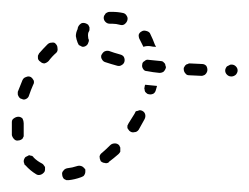

<svg xmlns="http://www.w3.org/2000/svg" viewBox="-20 -290 421 324"><path d="M121 7Q122 6 123 4Q124 2 124 0Q124 -2 124 -4Q122 -7 119 -9Q115 -11 111 -10Q102 -7 93 -6Q89 -5 87 -2Q84 1 85 5Q85 7 86 9Q87 11 88 12Q90 13 92 14Q94 14 96 14Q106 13 117 9Q119 8 121 7ZM48 5Q52 4 55 0Q56 -2 56 -4Q56 -6 56 -8Q55 -10 54 -11Q53 -13 51 -14Q43 -18 37 -24Q36 -26 34 -27Q32 -27 30 -28Q28 -28 27 -27Q25 -26 23 -25Q22 -24 21 -22Q20 -20 20 -18Q20 -16 21 -14Q21 -12 23 -11Q31 -2 41 4Q44 6 48 5ZM183 -34Q183 -35 183 -37Q183 -39 183 -41Q182 -43 181 -45Q178 -48 174 -48Q169 -48 166 -45Q159 -38 152 -32Q149 -30 148 -26Q148 -22 150 -18Q151 -17 153 -16Q155 -15 157 -15Q159 -14 161 -15Q163 -15 164 -17Q172 -23 180 -30Q182 -32 183 -34ZM0 -62Q1 -58 4 -55Q7 -52 11 -53Q13 -53 15 -54Q17 -55 18 -56Q19 -58 20 -60Q20 -62 20 -64Q20 -67 20 -71Q20 -77 20 -82Q20 -86 18 -90Q15 -93 11 -93Q7 -93 3 -90Q0 -88 0 -84Q0 -77 0 -71Q0 -66 0 -62ZM225 -97Q224 -101 220 -103Q218 -104 216 -104Q214 -104 213 -103Q211 -103 209 -102Q208 -100 207 -98Q202 -90 197 -82Q196 -80 195 -78Q195 -76 195 -74Q196 -72 197 -71Q198 -69 200 -68Q203 -66 207 -67Q211 -67 214 -71Q219 -80 224 -89Q226 -93 225 -97ZM10 -131Q10 -130 11 -128Q12 -126 13 -125Q15 -123 17 -123Q20 -121 24 -123Q28 -125 29 -129Q32 -138 36 -147Q38 -150 37 -154Q35 -158 32 -160Q28 -162 24 -160Q20 -159 18 -155Q14 -145 10 -135Q10 -133 10 -131ZM239 -132Q235 -130 231 -131Q229 -131 227 -133Q226 -134 225 -135Q224 -137 224 -139Q223 -141 224 -143Q224 -145 225 -147Q225 -147 225 -147Q235 -146 245 -145Q244 -142 243 -138Q242 -134 239 -132ZM375 -162Q377 -163 378 -164Q379 -165 380 -167Q381 -169 381 -171Q381 -175 378 -178Q375 -181 371 -181H370Q368 -181 367 -180Q365 -179 363 -178Q362 -177 361 -175Q360 -173 360 -171Q360 -167 363 -164Q366 -161 370 -161H371Q373 -161 375 -162ZM324 -163Q325 -163 327 -165Q328 -166 329 -168Q330 -170 330 -172Q330 -176 328 -179Q325 -182 321 -182L300 -183Q298 -183 297 -182Q295 -182 293 -180Q292 -179 291 -177Q290 -176 290 -174Q290 -169 293 -166Q295 -163 299 -163L320 -162Q322 -162 324 -163ZM256 -169Q259 -172 260 -176Q260 -178 259 -180Q259 -182 258 -183Q256 -185 255 -186Q253 -187 251 -187Q241 -188 231 -189Q227 -190 224 -187Q220 -185 220 -181Q219 -177 222 -173Q224 -170 228 -170Q238 -168 249 -167Q253 -167 256 -169ZM185 -180Q189 -182 190 -186Q191 -190 189 -194Q187 -197 183 -198Q172 -201 164 -204Q160 -205 156 -203Q153 -201 151 -197Q150 -193 152 -190Q154 -186 158 -185Q167 -182 178 -179Q182 -178 185 -180ZM44 -196Q44 -194 44 -192Q44 -190 45 -189Q46 -187 48 -186Q51 -183 55 -183Q59 -184 62 -187Q68 -195 75 -201Q78 -204 77 -209Q77 -213 74 -216Q72 -219 67 -218Q63 -218 60 -215Q53 -208 46 -200Q45 -198 44 -196ZM214 -231Q215 -235 219 -237Q222 -239 226 -238Q231 -237 233 -234Q238 -224 242 -213Q243 -213 243 -212Q243 -211 243 -211Q238 -211 234 -212Q228 -213 222 -211Q222 -211 222 -211Q219 -217 216 -223Q214 -226 214 -231ZM108 -229Q109 -223 111 -218Q112 -216 113 -214Q115 -213 117 -212Q118 -211 120 -211Q122 -211 124 -212Q128 -214 129 -218Q131 -222 129 -225Q128 -230 129 -235Q130 -236 130 -237Q131 -238 131 -240Q131 -242 131 -244Q130 -246 129 -248Q128 -249 126 -250Q122 -252 118 -251Q114 -249 112 -245Q111 -243 111 -241Q108 -235 108 -229ZM165 -270Q163 -270 161 -269Q159 -268 158 -267Q157 -265 156 -264Q155 -262 155 -260Q155 -256 158 -253Q161 -250 165 -250Q167 -250 169 -250Q176 -250 183 -248Q187 -247 190 -249Q194 -252 195 -256Q196 -260 194 -263Q192 -267 188 -268Q179 -270 169 -270Q167 -270 165 -270Z"/></svg>

Font: FRB American Cursive Dashed Light
Style: Italic
Weight: 300
Italic angle: -25°
Version: Version 2.0;Modular Font Editor K font №1